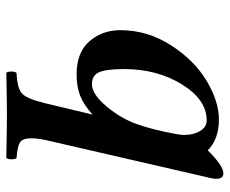

<svg xmlns="http://www.w3.org/2000/svg" viewBox="-80 -418 732 612"><g transform="rotate(90 286.0 -112.0)"><path d="M410.2 -332Q410.2 -362.8 397.5 -383.8Q384.8 -404.8 363.8 -404.8Q297.9 -404.8 249 -325.9Q200.2 -247.1 200.2 -141.1Q200.2 -85 210.2 -62Q220.2 -39.1 248 -39.1Q280.3 -39.1 319.1 -85.4Q357.9 -131.8 376 -183.1Q389.2 -221.2 399.7 -269.5Q410.2 -317.9 410.2 -332ZM309.1 109.9 345.2 -41Q314.5 -13.2 285.6 -1.7Q256.8 9.8 216.8 9.8Q147 9.8 111.6 -31Q76.2 -71.8 76.2 -129.9Q76.2 -215.8 124 -290.5Q171.9 -365.2 237.5 -404.5Q303.2 -443.8 360.8 -443.8Q423.8 -443.8 459 -408.2Q508.8 -458 532.2 -458Q550.3 -458 549.8 -435.1Q549.8 -427.2 547.9 -418.9L426.8 106.9Q420.9 133.3 420.9 154.8Q420.9 182.6 434.3 190.7Q447.8 198.7 483.9 201.2Q487.8 206.1 487.8 218Q487.8 230 482.9 233.9Q382.8 231.9 342.8 231.9Q309.6 231.9 211.9 233.9Q208 229 208 217Q208 205.1 212.9 201.2Q260.7 199.2 277.8 184.1Q294.9 168.9 309.1 109.9Z"/></g></svg>

Font: Linux Libertine O
Style: Semibold Italic
Weight: 600
Italic angle: -11.5°
Designer: Philipp H. Poll
Foundry: Philipp H. Poll
Version: Version 5.1.2